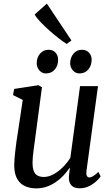

<svg xmlns="http://www.w3.org/2000/svg" viewBox="-20 -1029 618 1059"><path d="M180 10Q146 10 118.8 -2Q91.5 -14 75.2 -41.5Q59 -69 58.5 -116Q58.5 -133 60.2 -154.5Q62 -176 64.8 -200Q67.5 -224 70.8 -247.8Q74 -271.5 77.5 -291.5L105.5 -478L52 -504.5L58 -538.5L191.5 -559L211.5 -548L177 -288.5Q174.5 -268 171.5 -246.8Q168.5 -225.5 165.8 -205Q163 -184.5 161.2 -166Q159.5 -147.5 159.5 -132Q159.5 -101 167 -83.8Q174.5 -66.5 188.5 -59.8Q202.5 -53 222.5 -53Q248.5 -53 275.8 -68Q303 -83 327 -107.2Q351 -131.5 368 -158.5L421.5 -554H520.5L457 -87Q454.5 -68.5 459 -59.5Q463.5 -50.5 472 -50.5Q482 -50.5 493.8 -57.5Q505.5 -64.5 523 -81L535 -56Q530 -47.5 513.8 -31.8Q497.5 -16 473.2 -3.2Q449 9.5 419 9.5Q387.5 9.5 373 -7.5Q358.5 -24.5 360 -52Q360 -54 360.5 -59.8Q361 -65.5 362 -73Q363 -80.5 363.8 -88.2Q364.5 -96 365.5 -102.5L364 -103Q349 -81.5 330.2 -61.2Q311.5 -41 288.2 -25Q265 -9 238 0.5Q211 10 180 10ZM233 -624Q211.5 -624 196.8 -641.2Q182 -658.5 182.5 -682.5Q183 -712.5 201.2 -733.5Q219.5 -754.5 247 -754.5Q273 -754.5 287 -738Q301 -721.5 300.5 -699Q300.5 -667 282.2 -645.5Q264 -624 233 -624ZM418 -624Q396.5 -624 381.5 -641.2Q366.5 -658.5 367 -682.5Q368 -712.5 385.8 -733.5Q403.5 -754.5 431.5 -754.5Q457 -754.5 471.5 -738Q486 -721.5 485.5 -699Q485 -667 466.8 -645.5Q448.5 -624 418 -624ZM348 -786.5Q331 -797 305.5 -816.5Q280 -836 253 -860Q226 -884 203.8 -907.2Q181.5 -930.5 171 -949L238.5 -1009L374 -806Z"/></svg>

Font: Merriweather 36pt
Style: Italic
Weight: 400
Italic angle: -7.8°
Version: Version 2.101